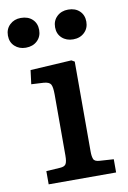

<svg xmlns="http://www.w3.org/2000/svg" viewBox="-103 -806 570 858"><g transform="rotate(-10 182.5 -377.0)"><path d="M47 0V-60L110 -64Q130 -65 136.5 -75.5Q143 -86 143 -114V-390Q143 -425 136 -437Q129 -449 104 -451L48 -454L56 -517L243 -528L257 -520V-111Q257 -90 262 -77.5Q267 -65 291 -64L353 -60V0ZM268 -619Q237 -619 217 -637.5Q197 -656 197 -686Q197 -716 217 -735Q237 -754 268 -754Q300 -754 319.5 -735.5Q339 -717 339 -687Q339 -657 319 -638Q299 -619 268 -619ZM53 -619Q23 -619 3 -637.5Q-17 -656 -17 -686Q-17 -716 3 -735Q23 -754 53 -754Q86 -754 105.5 -735.5Q125 -717 125 -687Q125 -657 105 -638Q85 -619 53 -619Z"/></g></svg>

Font: Literata 7pt Medium
Style: Regular
Weight: 500
Designer: Latin by Veronika Burian and Jose Scaglione. Greek by Irene Vlachou. Cyrillic by Vera Evstafieva.
Foundry: TypeTogether
Version: Version 3.002